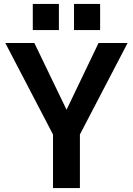

<svg xmlns="http://www.w3.org/2000/svg" viewBox="-20 -958 677 978"><path d="M250 0V-273L7 -739H155L319 -399L482 -739H630L387 -273V0ZM147 -805V-938H280V-805ZM357 -805V-938H490V-805Z"/></svg>

Font: Involve
Style: Bold
Weight: 700
Designer: Stefan Peev
Foundry: Context Ltd.
Version: Version 1.001